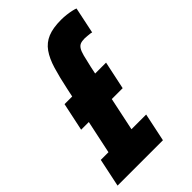

<svg xmlns="http://www.w3.org/2000/svg" viewBox="-229 -773 850 850"><g transform="rotate(-45 196.0 -348.0)"><path d="M-17 0 11 -133H59L128 -459Q141 -521 154.5 -566Q168 -611 188.5 -640Q209 -669 241.5 -682.5Q274 -696 325 -696Q342 -696 358.5 -694Q375 -692 388.5 -689Q402 -686 409 -683L383 -559Q378 -561 371 -561.5Q364 -562 356 -563Q348 -564 340 -564Q324 -564 314 -560Q304 -556 297 -545Q290 -534 284.5 -513Q279 -492 271 -456L203 -133H295L267 0ZM44 -289 72 -421H332L304 -289Z"/></g></svg>

Font: Saira ExtraCondensed Black
Style: Italic
Weight: 900
Width: 2
Italic angle: -12°
Designer: Hector Gatti with collaboration of the Omnibus-Type team
Foundry: Omnibus-Type
Version: Version 1.101